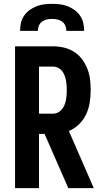

<svg xmlns="http://www.w3.org/2000/svg" viewBox="-20 -975 540 995"><path d="M58 0V-735H254Q283 -735 311 -728.5Q339 -722 363 -707Q387 -692 404.5 -669Q422 -646 432.5 -619.5Q443 -593 446.5 -564.5Q450 -536 450 -508Q450 -476 445 -444Q440 -412 426.5 -383Q413 -354 389.5 -331Q366 -308 337 -296L466 0H334L211 -281H182V0ZM182 -386H254Q268 -386 280 -392Q292 -398 300.5 -408Q309 -418 314 -430.5Q319 -443 321.5 -455.5Q324 -468 325 -481.5Q326 -495 326 -508Q326 -521 325 -534.5Q324 -548 321.5 -560.5Q319 -573 314 -585.5Q309 -598 300.5 -608.5Q292 -619 280 -624.5Q268 -630 254 -630H182ZM84 -815Q84 -836 88.5 -856Q93 -876 104.5 -893Q116 -910 133 -922.5Q150 -935 169 -942.5Q188 -950 208.5 -952.5Q229 -955 250 -955Q271 -955 291.5 -952.5Q312 -950 331 -942.5Q350 -935 367 -922.5Q384 -910 395.5 -893Q407 -876 411.5 -856Q416 -836 416 -815H324Q324 -829 318.5 -842Q313 -855 302 -863Q291 -871 277.5 -874Q264 -877 250 -877Q236 -877 222.5 -874Q209 -871 198 -863Q187 -855 181.5 -842Q176 -829 176 -815Z"/></svg>

Font: Iosevka SS18 Extrabold
Style: Regular
Weight: 800
Monospace: yes
Designer: Belleve Invis
Foundry: Belleve Invis
Version: Version 25.1.1; ttfautohint (v1.8.4)